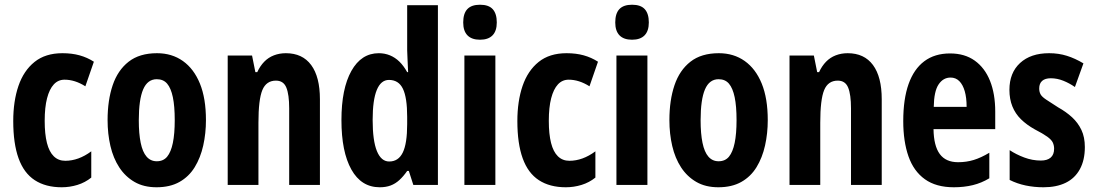

<svg xmlns="http://www.w3.org/2000/svg" viewBox="-20 -782 4635 812"><path d="M241 10Q173 10 127 -20Q81 -50 58.5 -112.5Q36 -175 36 -270Q36 -354 58 -418.5Q80 -483 126 -520Q172 -557 244 -557Q284 -557 316.5 -548Q349 -539 377 -521L341 -417Q319 -431 297 -438Q275 -445 253 -445Q226 -445 207.5 -425Q189 -405 179 -366.5Q169 -328 169 -271Q169 -215 178.5 -177.5Q188 -140 207.5 -121Q227 -102 256 -102Q284 -102 311.5 -112Q339 -122 366 -142V-31Q340 -10 307.5 0Q275 10 241 10Z M851 -274Q851 -218 839.5 -166.5Q828 -115 803.5 -75Q779 -35 739 -12.5Q699 10 642 10Q588 10 549 -12.5Q510 -35 484.5 -74Q459 -113 447 -164.5Q435 -216 435 -274Q435 -358 456.5 -421.5Q478 -485 524 -521Q570 -557 644 -557Q707 -557 753.5 -524Q800 -491 825.5 -428.5Q851 -366 851 -274ZM567 -273Q567 -217 575 -178Q583 -139 600 -119.5Q617 -100 643 -100Q671 -100 687 -119.5Q703 -139 711 -177.5Q719 -216 719 -274Q719 -333 711 -371Q703 -409 687 -428Q671 -447 643 -447Q604 -447 585.5 -404Q567 -361 567 -273Z M1189 -557Q1259 -557 1296 -507Q1333 -457 1333 -362V0H1203V-324Q1203 -382 1191 -411.5Q1179 -441 1147 -441Q1106 -441 1089.5 -401Q1073 -361 1073 -263V0H943V-547H1046L1060 -477H1068Q1080 -503 1097.5 -521Q1115 -539 1138.5 -548Q1162 -557 1189 -557Z M1586 10Q1508 10 1466 -65Q1424 -140 1424 -274Q1424 -407 1466 -482Q1508 -557 1582 -557Q1607 -557 1629 -548Q1651 -539 1669 -521.5Q1687 -504 1702 -477H1706Q1705 -509 1703.5 -531.5Q1702 -554 1702 -570V-760H1832V0H1728L1709 -59H1702Q1686 -36 1669 -20.5Q1652 -5 1632 2.5Q1612 10 1586 10ZM1626 -99Q1665 -99 1683.5 -137Q1702 -175 1702 -257V-288Q1702 -369 1684 -406.5Q1666 -444 1625 -444Q1591 -444 1573.5 -401.5Q1556 -359 1556 -275Q1556 -187 1574 -143Q1592 -99 1626 -99Z M2075 -547V0H1944V-547ZM2010 -762Q2047 -762 2064 -743Q2081 -724 2081 -687Q2081 -651 2063 -632.5Q2045 -614 2010 -614Q1975 -614 1957 -632.5Q1939 -651 1939 -687Q1939 -725 1956.5 -743.5Q1974 -762 2010 -762Z M2373 10Q2305 10 2259 -20Q2213 -50 2190.5 -112.5Q2168 -175 2168 -270Q2168 -354 2190 -418.5Q2212 -483 2258 -520Q2304 -557 2376 -557Q2416 -557 2448.5 -548Q2481 -539 2509 -521L2473 -417Q2451 -431 2429 -438Q2407 -445 2385 -445Q2358 -445 2339.5 -425Q2321 -405 2311 -366.5Q2301 -328 2301 -271Q2301 -215 2310.5 -177.5Q2320 -140 2339.5 -121Q2359 -102 2388 -102Q2416 -102 2443.5 -112Q2471 -122 2498 -142V-31Q2472 -10 2439.5 0Q2407 10 2373 10Z M2718 -547V0H2587V-547ZM2653 -762Q2690 -762 2707 -743Q2724 -724 2724 -687Q2724 -651 2706 -632.5Q2688 -614 2653 -614Q2618 -614 2600 -632.5Q2582 -651 2582 -687Q2582 -725 2599.5 -743.5Q2617 -762 2653 -762Z M3227 -274Q3227 -218 3215.5 -166.5Q3204 -115 3179.5 -75Q3155 -35 3115 -12.5Q3075 10 3018 10Q2964 10 2925 -12.5Q2886 -35 2860.5 -74Q2835 -113 2823 -164.5Q2811 -216 2811 -274Q2811 -358 2832.5 -421.5Q2854 -485 2900 -521Q2946 -557 3020 -557Q3083 -557 3129.5 -524Q3176 -491 3201.5 -428.5Q3227 -366 3227 -274ZM2943 -273Q2943 -217 2951 -178Q2959 -139 2976 -119.5Q2993 -100 3019 -100Q3047 -100 3063 -119.5Q3079 -139 3087 -177.5Q3095 -216 3095 -274Q3095 -333 3087 -371Q3079 -409 3063 -428Q3047 -447 3019 -447Q2980 -447 2961.5 -404Q2943 -361 2943 -273Z M3565 -557Q3635 -557 3672 -507Q3709 -457 3709 -362V0H3579V-324Q3579 -382 3567 -411.5Q3555 -441 3523 -441Q3482 -441 3465.5 -401Q3449 -361 3449 -263V0H3319V-547H3422L3436 -477H3444Q3456 -503 3473.5 -521Q3491 -539 3514.5 -548Q3538 -557 3565 -557Z M3998 -556Q4060 -556 4102.5 -525.5Q4145 -495 4167 -440Q4189 -385 4189 -310V-236H3928Q3929 -165 3954.5 -130.5Q3980 -96 4032 -96Q4067 -96 4098 -105.5Q4129 -115 4164 -136V-28Q4131 -8 4094 1Q4057 10 4014 10Q3939 10 3891.5 -24Q3844 -58 3822 -121Q3800 -184 3800 -270Q3800 -363 3822.5 -426.5Q3845 -490 3889 -523Q3933 -556 3998 -556ZM4000 -454Q3969 -454 3949.5 -425Q3930 -396 3929 -330H4068Q4068 -369 4060 -396.5Q4052 -424 4037 -439Q4022 -454 4000 -454Z M4568 -160Q4568 -105 4547 -66.5Q4526 -28 4487 -9Q4448 10 4393 10Q4354 10 4318 2.5Q4282 -5 4250 -21V-147Q4277 -129 4311.5 -116Q4346 -103 4382 -103Q4409 -103 4423.5 -115.5Q4438 -128 4438 -153Q4438 -167 4432.5 -179Q4427 -191 4409 -204Q4391 -217 4356 -235Q4322 -254 4298 -277.5Q4274 -301 4261.5 -332Q4249 -363 4249 -402Q4249 -474 4294 -515.5Q4339 -557 4417 -557Q4457 -557 4492 -546Q4527 -535 4562 -514L4526 -414Q4503 -430 4477 -440.5Q4451 -451 4424 -451Q4400 -451 4387.5 -440Q4375 -429 4375 -408Q4375 -394 4380.5 -383.5Q4386 -373 4404 -361Q4422 -349 4455 -328Q4489 -309 4514 -286Q4539 -263 4553.5 -232.5Q4568 -202 4568 -160Z"/></svg>

Font: Noto Sans Khmer ExtraCondensed
Style: Bold
Weight: 700
Width: 2
Designer: Danh Hong and the Monotype Design Team
Foundry: Monotype Imaging Inc.
Version: Version 2.004